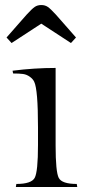

<svg xmlns="http://www.w3.org/2000/svg" viewBox="-20 -743 357 763"><path d="M201 -473V-165Q201 -60 213.5 -36Q226 -12 285 -12L287 0H43L45 -12Q105 -12 118 -36.5Q131 -61 131 -167V-237Q131 -387 116 -418Q111 -429 98.5 -438Q86 -447 71.5 -449Q57 -451 32 -451L30 -462Q117 -473 201 -473ZM202 -685 282 -594 262 -572 144 -649 26 -572 6 -594 86 -685Q107 -708 118 -715.5Q129 -723 144 -723Q159 -723 170 -715.5Q181 -708 202 -685Z"/></svg>

Font: Gilda Display
Style: Regular
Weight: 400
Designer: Eduardo Rodriguez Tunni
Foundry: Eduardo Rodriguez Tunni
Version: Version 1.001